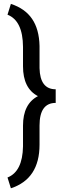

<svg xmlns="http://www.w3.org/2000/svg" viewBox="-20 -800 346 998"><path d="M19 122.6 36.6 178.7C135.9 146.2 185.5 70.6 185.5 -47.9V-147.5C185.5 -225.9 213.5 -265.1 269.5 -265.1V-335.9C215.2 -335.9 187.2 -372.6 185.5 -445.8V-561C184.2 -619 171.3 -665.9 146.7 -701.9C122.2 -737.9 85.4 -763.8 36.6 -779.8L19 -723.6C72.1 -702.8 99 -647.1 99.6 -556.6V-455.6C99.6 -378.7 125.5 -327 177.2 -300.3C125.5 -273.3 99.6 -222.2 99.6 -147V-39.1C98 48.2 71.1 102.1 19 122.6Z"/></svg>

Font: Roboto Condensed
Style: Regular
Weight: 400
Designer: Google
Version: Version 2.134; 2016